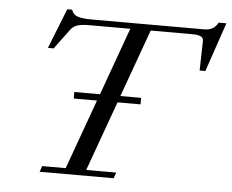

<svg xmlns="http://www.w3.org/2000/svg" viewBox="-50 -756 983 815"><g transform="rotate(5 441.0 -348.5)"><path d="M147.5 0 156.2 -24.9H256.3L363.8 -322.3H264.6V-350.1H374L478 -638.2H301.3Q270.5 -638.2 252.7 -632.3Q234.9 -626.5 223.6 -611.3L161.1 -526.9H136.7L204.1 -697.3H225.1Q231.4 -676.8 251.5 -669.9Q271.5 -663.1 311.5 -663.1H791.5Q832.5 -663.1 849.1 -696.8H882.3L811 -487.3H786.6L789.6 -613.3Q790 -627 778.1 -632.6Q766.1 -638.2 741.7 -638.2H564.9L460.9 -350.1H549.3V-322.3H451.2L343.8 -24.9H471.7L462.9 0Z"/></g></svg>

Font: Elstob 14pt
Style: Italic
Weight: 400
Italic angle: -20°
Designer: Peter S. Baker
Version: Version 1.015